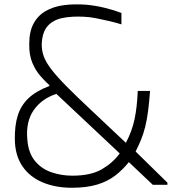

<svg xmlns="http://www.w3.org/2000/svg" viewBox="-20 -872 837 906"><path d="M321 -43Q408 -43 460 -73Q512 -103 545 -148L246 -429Q176 -406 138.5 -351.5Q101 -297 109 -213Q114 -150 145 -112.5Q176 -75 223 -59Q270 -43 321 -43ZM770 0H701L588 -107Q561 -73 525.5 -45Q490 -17 440 -1.5Q390 14 318 14Q242 14 181 -11.5Q120 -37 85.5 -88Q51 -139 50 -214Q49 -280 64 -327.5Q79 -375 115 -409Q151 -443 213 -466V-470Q193 -488 170.5 -513.5Q148 -539 132.5 -576Q117 -613 118 -665Q118 -723 138.5 -761Q159 -799 195.5 -820Q232 -841 280.5 -847.5Q329 -854 384 -850Q429 -846 470.5 -836Q512 -826 553 -811V-757Q528 -765 496 -772.5Q464 -780 433 -786Q402 -792 376 -793Q318 -796 274.5 -787Q231 -778 205.5 -750Q180 -722 177 -666Q176 -636 186 -607.5Q196 -579 222.5 -544.5Q249 -510 294.5 -464Q340 -418 409 -353.5Q478 -289 574 -198Q603 -253 615 -310Q627 -367 630 -443H688Q684 -387 678.5 -346Q673 -305 665 -273Q657 -241 646 -214Q635 -187 620 -157L770 -10Z"/></svg>

Font: Matangi
Style: Regular
Weight: 400
Designer: Prashant Pant
Foundry: The Graphic Ant
Version: Version 3.002